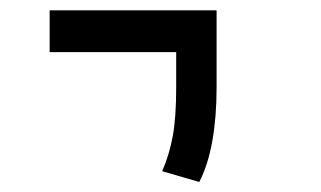

<svg xmlns="http://www.w3.org/2000/svg" viewBox="-20 -606 626 374"><path d="M368.2 -251.5 295.9 -272.5Q310.1 -305.2 316.7 -341.8Q323.2 -378.4 323.2 -435.1V-504.4H76.7V-585.9H401.9V-435.1Q401.9 -378.4 393.6 -331.5Q385.3 -284.7 368.2 -251.5Z"/></svg>

Font: Cascadia Mono NF SemiLight
Style: Regular
Weight: 350
Monospace: yes
Designer: Aaron Bell
Foundry: Saja Typeworks
Version: Version 2404.023; ttfautohint (v1.8.4)